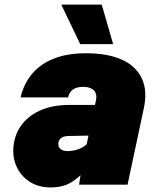

<svg xmlns="http://www.w3.org/2000/svg" viewBox="-20 -808 690 840"><path d="M326 0 337 -73 400 -370Q404 -389 398 -402Q392 -415 378 -421.5Q364 -428 345 -428Q315 -428 299 -416.5Q283 -405 278 -382H70Q83 -438 117.5 -481.5Q152 -525 211.5 -550Q271 -575 357 -575Q450 -575 512 -547.5Q574 -520 600 -466Q626 -412 609 -333L538 0ZM202 12Q149 12 112 -11.5Q75 -35 56.5 -71Q38 -107 38 -145Q38 -207 68.5 -253Q99 -299 154 -324Q209 -349 283 -349H412L381 -215L278 -213Q255 -212 245 -202Q235 -192 235 -178Q235 -164 245.5 -155.5Q256 -147 275 -147Q303 -147 327.5 -157Q352 -167 368 -186L362 -73Q327 -31 290.5 -9.5Q254 12 202 12ZM475 -615H331L248 -788H425Z"/></svg>

Font: Azeret Mono Thin Black
Style: Italic
Weight: 900
Italic angle: -12°
Version: Version 1.002